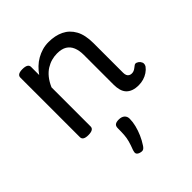

<svg xmlns="http://www.w3.org/2000/svg" viewBox="-221 -657 1090 1090"><g transform="rotate(-45 323.5 -112.0)"><path d="M539 17Q513 17 494 10Q475 3 463 -10Q451 -23 445.5 -42.5Q440 -62 440 -86V-326Q440 -361 429.5 -386.5Q419 -412 397 -425.5Q375 -439 338 -439Q316 -439 294 -433Q272 -427 251 -414Q230 -401 212 -379Q194 -357 180 -325V-11Q180 2 169 8.5Q158 15 136 15Q115 15 104.5 8.5Q94 2 94 -11V-489Q94 -502 104.5 -508.5Q115 -515 136 -515Q158 -515 169 -508.5Q180 -502 180 -489V-424Q195 -445 213 -462.5Q231 -480 253 -492.5Q275 -505 299 -512Q323 -519 350 -519Q402 -519 441.5 -500Q481 -481 503.5 -440.5Q526 -400 526 -334V-96Q526 -83 530 -74.5Q534 -66 541.5 -62Q549 -58 558 -58Q567 -58 574.5 -61Q582 -64 589 -69.5Q596 -75 603 -80Q611 -86 621 -82Q631 -78 638 -70Q646 -60 646.5 -50Q647 -40 641 -31Q630 -16 613.5 -5Q597 6 578 11.5Q559 17 539 17ZM268 291Q256 286 253 278Q250 270 255 255Q267 224 273 202Q279 180 280.5 157.5Q282 135 282 105Q282 88 291.5 81Q301 74 320 74Q343 74 355.5 85Q368 96 368 115Q368 140 361 168Q354 196 342 223.5Q330 251 314 275Q304 291 294 294Q284 297 268 291Z"/></g></svg>

Font: Playwrite ES
Style: Regular
Weight: 400
Designer: Veronika Burian, José Scaglione
Foundry: TypeTogether
Version: Version 1.002